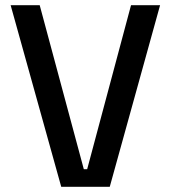

<svg xmlns="http://www.w3.org/2000/svg" viewBox="-20 -720 659 740"><path d="M216 0 21 -700H133L303 -68H316L485 -700H597L403 0Z"/></svg>

Font: Space Grotesk Light Medium
Style: Regular
Weight: 500
Version: Version 2.000